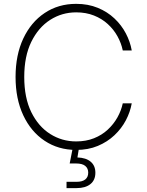

<svg xmlns="http://www.w3.org/2000/svg" viewBox="-20 -757 750 982"><path d="M369.6 9.8Q278.3 9.8 208.3 -36.9Q138.2 -83.5 98.9 -167.5Q59.6 -251.5 59.6 -363.3Q59.6 -475.6 98.9 -559.6Q138.2 -643.6 208.3 -690.4Q278.3 -737.3 369.6 -737.3Q430.7 -737.3 480 -717Q529.3 -696.8 565.4 -662.6Q601.6 -628.4 623.8 -585.9Q646 -543.5 653.8 -499H607.9Q600.1 -536.6 580.8 -571.5Q561.5 -606.4 531.2 -634Q501 -661.6 460.4 -677.7Q419.9 -693.8 369.6 -693.8Q296.9 -693.8 236.6 -655.3Q176.3 -616.7 140.1 -543Q104 -469.2 104 -363.3Q104 -256.8 140.1 -183.3Q176.3 -109.9 236.6 -71.8Q296.9 -33.7 369.6 -33.7Q419.9 -33.7 460.4 -49.8Q501 -65.9 531 -93.8Q561 -121.6 580.6 -156.5Q600.1 -191.4 607.9 -228.5H653.8Q646 -184.1 623.8 -141.8Q601.6 -99.6 565.4 -65.4Q529.3 -31.2 480.2 -10.7Q431.2 9.8 369.6 9.8ZM320.3 205.1V172.9H371.6Q400.9 172.9 416 160.9Q431.2 148.9 431.2 126Q431.2 104 416 91.6Q400.9 79.1 369.1 79.1H336.4L354.5 -12.7H383.8V1L376 48.3Q419.9 49.8 443.8 70.1Q467.8 90.3 467.8 126.5Q467.8 164.1 442.4 184.6Q417 205.1 371.6 205.1Z"/></svg>

Font: Inter 20pt ExtraLight
Style: Regular
Weight: 250
Version: Version 4.001;git-66647c0bb